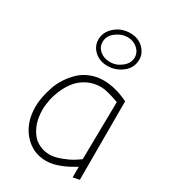

<svg xmlns="http://www.w3.org/2000/svg" viewBox="-192 -890 877 986"><g transform="rotate(30 247.0 -397.0)"><path d="M266.1 -586.9Q314.5 -586.9 353.8 -617.2Q393.1 -647.5 393.1 -696.8Q393.1 -733.9 363.3 -762.9Q333.5 -792 286.1 -792Q233.9 -792 196.5 -759.3Q159.2 -726.6 159.2 -682.1Q159.2 -642.6 189.5 -614.7Q219.7 -586.9 266.1 -586.9ZM283.2 -767.1Q318.8 -767.1 343 -745.8Q367.2 -724.6 367.2 -693.8Q367.2 -660.2 336.2 -635.5Q305.2 -610.8 268.1 -610.8Q231.4 -610.8 207.8 -631.1Q184.1 -651.4 184.1 -682.1Q184.1 -718.3 216.8 -742.7Q249.5 -767.1 283.2 -767.1ZM437 -475.1Q359.4 -513.2 289.1 -513.2Q247.6 -513.2 211.7 -498.8Q175.8 -484.4 150.6 -460.4Q125.5 -436.5 105.7 -406.5Q85.9 -376.5 74.7 -343.3Q63.5 -310.1 57.6 -279.5Q51.8 -249 51.8 -222.2Q51.8 -127.4 104.5 -67.1Q157.2 -6.8 237.8 -6.8Q304.7 -6.8 398.9 -64.9V-2L437 -9.8ZM235.8 -43.9Q205.1 -44.4 179.9 -55.7Q154.8 -66.9 138.4 -85Q122.1 -103 111.1 -126.7Q100.1 -150.4 95.5 -174.8Q90.8 -199.2 90.8 -224.1Q90.8 -253.4 97.4 -285.9Q104 -318.4 119.4 -352.8Q134.8 -387.2 157.5 -414.6Q180.2 -441.9 215.6 -459.5Q251 -477.1 293.9 -477.1Q328.6 -477.1 401.9 -450.2L397 -108.9Q378.9 -95.7 358.2 -83.3Q337.4 -70.8 301.5 -57.4Q265.6 -43.9 235.8 -43.9Z"/></g></svg>

Font: Comic Neue Angular Light
Style: Regular
Weight: 300
Designer: Craig Rozynski
Foundry: Craig Rozynski
Version: Version 2.003